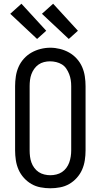

<svg xmlns="http://www.w3.org/2000/svg" viewBox="-20 -1002 540 1030"><path d="M250 8Q224 8 197.5 3Q171 -2 148.5 -15Q126 -28 108 -48Q90 -68 79.5 -92Q69 -116 65 -142.5Q61 -169 61 -195V-540Q61 -566 65 -592.5Q69 -619 79.5 -643Q90 -667 108 -687Q126 -707 149 -720Q172 -733 198 -739.5Q224 -746 250 -746Q276 -746 302 -739.5Q328 -733 351 -720Q374 -707 392 -687Q410 -667 420.5 -643Q431 -619 435 -592.5Q439 -566 439 -540V-195Q439 -169 435 -142.5Q431 -116 420.5 -92Q410 -68 392 -48Q374 -28 351.5 -15Q329 -2 302.5 3Q276 8 250 8ZM250 -62Q266 -62 282.5 -66Q299 -70 312.5 -79Q326 -88 336 -101.5Q346 -115 351.5 -130.5Q357 -146 359.5 -162.5Q362 -179 362 -195V-540Q362 -557 359.5 -573Q357 -589 351 -604.5Q345 -620 335.5 -634Q326 -648 312 -656.5Q298 -665 281.5 -669Q265 -673 248 -673Q232 -673 216 -669Q200 -665 186.5 -655.5Q173 -646 163.5 -632.5Q154 -619 148.5 -604Q143 -589 141 -572.5Q139 -556 139 -540V-195Q139 -179 141 -162.5Q143 -146 148.5 -130.5Q154 -115 164 -101.5Q174 -88 187.5 -79Q201 -70 217.5 -66Q234 -62 250 -62ZM349 -793 205 -928 265 -982 398 -837ZM179 -793 35 -928 95 -982 228 -837Z"/></svg>

Font: Iosevka Slab
Style: Regular
Weight: 400
Monospace: yes
Designer: Belleve Invis
Foundry: Belleve Invis
Version: Version 11.2.4; ttfautohint (v1.8.3)